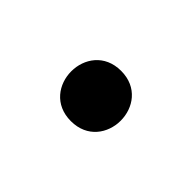

<svg xmlns="http://www.w3.org/2000/svg" viewBox="-28 -658 556 556"><g transform="rotate(45 250.0 -380.0)"><path d="M250 -277C385 -277 385 -483 250 -483C115 -483 115 -277 250 -277Z"/></g></svg>

Font: AllPunType SemiBold
Style: Regular
Weight: 600
Version: 1.0